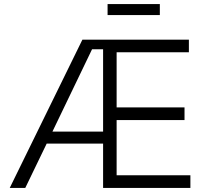

<svg xmlns="http://www.w3.org/2000/svg" viewBox="-20 -922 1022 942"><path d="M27.8 0 384.3 -727.5H906.7V-665.5H552.2V-395H885.3V-333H552.2V-62H914.1V0H485.8V-217.3H209L104 0ZM237.3 -276.4H485.8V-680.2H431.6ZM764.2 -901.9V-848.1H507.8V-901.9Z"/></svg>

Font: Inter Light
Style: Regular
Weight: 300
Designer: Rasmus Andersson
Foundry: rsms
Version: Version 4.000;git-a52131595